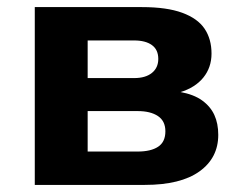

<svg xmlns="http://www.w3.org/2000/svg" viewBox="-20 -521 686 541"><path d="M78 0V-501H380Q450 -501 493.5 -485Q537 -469 556.5 -440Q576 -411 576 -370Q576 -331 553 -302.5Q530 -274 487 -261V-262Q526 -255 549.5 -238Q573 -221 584 -197Q595 -173 595 -141Q595 -76 542 -38Q489 0 388 0ZM227 -94H368Q405 -94 425.5 -107.5Q446 -121 446 -151Q446 -180 425 -194Q404 -208 368 -208H227ZM227 -301H358Q390 -301 408 -315.5Q426 -330 426 -355Q426 -381 408 -394Q390 -407 358 -407H227Z"/></svg>

Font: Nunito Sans 8pt ExtraBold
Style: Regular
Weight: 800
Version: Version 3.101;gftools[0.9.27]